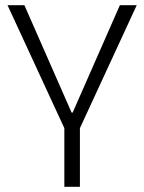

<svg xmlns="http://www.w3.org/2000/svg" viewBox="-20 -720 556 740"><path d="M9 -700H74L256 -286H260L442 -700H507L288 -226H228ZM228 -265H288V0H228Z"/></svg>

Font: Pathway Extreme 8pt Thin
Style: Regular
Weight: 100
Version: Version 1.001;gftools[0.9.26]